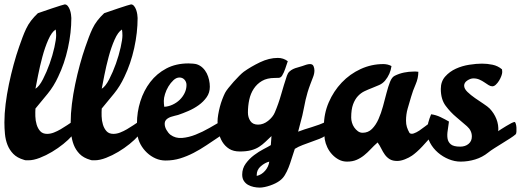

<svg xmlns="http://www.w3.org/2000/svg" viewBox="-25 -731 2366 872"><path d="M269 -711Q277 -711 283 -703.5Q289 -696 292.5 -686Q296 -676 297.5 -665.5Q299 -655 299 -649Q299 -583 283.5 -512.5Q268 -442 239 -382Q219 -339 192 -306Q165 -273 136 -238Q135 -223 135.5 -203Q136 -183 141.5 -165Q147 -147 158 -135Q169 -123 189 -123Q204 -123 219.5 -129Q235 -135 250.5 -144Q266 -153 280 -162.5Q294 -172 306 -180Q311 -173 311.5 -161.5Q312 -150 312 -139Q312 -132 309 -125Q306 -118 301 -113Q286 -96 262.5 -77Q239 -58 211.5 -41.5Q184 -25 155.5 -14Q127 -3 104 -3Q99 -3 94 -3Q89 -3 84 -5Q53 -14 35.5 -32Q18 -50 9 -73Q0 -96 -2.5 -122.5Q-5 -149 -5 -175Q-5 -214 0.5 -258.5Q6 -303 15.5 -348.5Q25 -394 37 -438Q49 -482 62 -519Q70 -542 77.5 -562Q85 -582 94 -601Q103 -620 116 -637Q129 -654 147 -671Q153 -673 171.5 -679.5Q190 -686 211 -693Q232 -700 249.5 -705.5Q267 -711 269 -711ZM136 -328Q153 -338 170 -371Q187 -404 200.5 -442Q214 -480 222 -516Q230 -552 230 -570Q230 -577 229.5 -583.5Q229 -590 228 -597Q210 -586 194.5 -551Q179 -516 167.5 -473Q156 -430 148 -389.5Q140 -349 136 -328Z M570 -711Q578 -711 584 -703.5Q590 -696 593.5 -686Q597 -676 598.5 -665.5Q600 -655 600 -649Q600 -583 584.5 -512.5Q569 -442 540 -382Q520 -339 493 -306Q466 -273 437 -238Q436 -223 436.5 -203Q437 -183 442.5 -165Q448 -147 459 -135Q470 -123 490 -123Q505 -123 520.5 -129Q536 -135 551.5 -144Q567 -153 581 -162.5Q595 -172 607 -180Q612 -173 612.5 -161.5Q613 -150 613 -139Q613 -132 610 -125Q607 -118 602 -113Q587 -96 563.5 -77Q540 -58 512.5 -41.5Q485 -25 456.5 -14Q428 -3 405 -3Q400 -3 395 -3Q390 -3 385 -5Q354 -14 336.5 -32Q319 -50 310 -73Q301 -96 298.5 -122.5Q296 -149 296 -175Q296 -214 301.5 -258.5Q307 -303 316.5 -348.5Q326 -394 338 -438Q350 -482 363 -519Q371 -542 378.5 -562Q386 -582 395 -601Q404 -620 417 -637Q430 -654 448 -671Q454 -673 472.5 -679.5Q491 -686 512 -693Q533 -700 550.5 -705.5Q568 -711 570 -711ZM437 -328Q454 -338 471 -371Q488 -404 501.5 -442Q515 -480 523 -516Q531 -552 531 -570Q531 -577 530.5 -583.5Q530 -590 529 -597Q511 -586 495.5 -551Q480 -516 468.5 -473Q457 -430 449 -389.5Q441 -349 437 -328Z M831 -443Q839 -443 851 -442Q863 -441 869 -439Q884 -434 895.5 -423Q907 -412 914 -398Q921 -384 924.5 -368Q928 -352 928 -337Q928 -310 913.5 -289.5Q899 -269 877.5 -253.5Q856 -238 830.5 -227Q805 -216 784 -209Q777 -207 768 -205Q759 -203 750.5 -200Q742 -197 735 -192Q728 -187 725 -180Q723 -174 723 -169Q723 -155 731 -141Q739 -127 749 -119Q772 -102 802 -104.5Q832 -107 863.5 -119.5Q895 -132 925.5 -149.5Q956 -167 980 -181Q989 -181 989.5 -172Q990 -163 990 -154Q990 -140 987 -129.5Q984 -119 972 -111Q942 -91 913 -71.5Q884 -52 854 -36.5Q824 -21 793 -11.5Q762 -2 727 -2Q703 -2 681.5 -11.5Q660 -21 642.5 -37.5Q625 -54 613.5 -75Q602 -96 599 -120Q597 -132 597 -144.5Q597 -157 597 -170Q597 -222 612.5 -271Q628 -320 657.5 -358.5Q687 -397 730.5 -420Q774 -443 831 -443ZM719 -273Q719 -266 719.5 -259.5Q720 -253 721 -246Q740 -247 758.5 -255.5Q777 -264 791 -277.5Q805 -291 813.5 -308.5Q822 -326 822 -345Q822 -359 813 -369Q804 -379 790 -379Q776 -379 763 -367Q750 -355 740 -338.5Q730 -322 724.5 -304Q719 -286 719 -273Z M1237 -468Q1262 -468 1282 -453Q1276 -436 1270.5 -419Q1265 -402 1256 -387Q1250 -378 1241 -377.5Q1232 -377 1223 -377Q1188 -377 1165 -363.5Q1142 -350 1127.5 -328Q1113 -306 1107 -278Q1101 -250 1101 -220Q1101 -198 1112 -181.5Q1123 -165 1147 -165Q1171 -165 1192.5 -182Q1214 -199 1223 -220Q1240 -260 1252 -302.5Q1264 -345 1278 -387Q1282 -399 1289.5 -406Q1297 -413 1306.5 -417.5Q1316 -422 1326.5 -424.5Q1337 -427 1348 -431Q1356 -434 1365.5 -437Q1375 -440 1383 -440Q1395 -440 1399 -430.5Q1403 -421 1403 -411Q1403 -396 1396.5 -380Q1390 -364 1385 -350Q1377 -329 1372 -312Q1367 -295 1363 -278Q1359 -261 1356 -244Q1353 -227 1348 -206L1329 -133Q1355 -143 1390.5 -153.5Q1426 -164 1455 -178Q1459 -177 1460.5 -171.5Q1462 -166 1462.5 -159.5Q1463 -153 1462.5 -145.5Q1462 -138 1462 -132Q1462 -121 1453 -115Q1443 -107 1426 -100.5Q1409 -94 1389.5 -87Q1370 -80 1350 -72.5Q1330 -65 1314 -55Q1306 -32 1299.5 -10.5Q1293 11 1285.5 30Q1278 49 1268.5 64.5Q1259 80 1245 90Q1237 96 1226 101.5Q1215 107 1202 111.5Q1189 116 1176.5 118.5Q1164 121 1155 121Q1141 121 1127 118Q1113 115 1101.5 108.5Q1090 102 1082.5 90.5Q1075 79 1075 62Q1075 34 1091 12Q1107 -10 1129 -26.5Q1151 -43 1172.5 -54Q1194 -65 1205 -72L1208 -113Q1193 -99 1180 -86.5Q1167 -74 1151.5 -64Q1136 -54 1115 -48.5Q1094 -43 1064 -43Q1035 -43 1016 -55Q997 -67 985 -86.5Q973 -106 968 -130.5Q963 -155 963 -179Q963 -193 966 -210.5Q969 -228 973.5 -245.5Q978 -263 984.5 -280Q991 -297 997 -309Q1001 -317 1012 -331Q1023 -345 1036 -359.5Q1049 -374 1061.5 -386.5Q1074 -399 1082 -405Q1114 -428 1155.5 -448Q1197 -468 1237 -468ZM1141 68Q1163 63 1179 44.5Q1195 26 1198 3Q1178 8 1159.5 24Q1141 40 1141 63Z M1716 -440Q1736 -440 1753 -431Q1748 -394 1724 -365Q1713 -352 1697.5 -345Q1682 -338 1665 -331.5Q1648 -325 1631 -317Q1614 -309 1600.5 -294.5Q1587 -280 1578.5 -257Q1570 -234 1570 -197Q1570 -186 1573.5 -174Q1577 -162 1584 -152Q1591 -142 1600.5 -135Q1610 -128 1622 -128Q1647 -128 1664.5 -145.5Q1682 -163 1694 -190Q1706 -217 1714.5 -248.5Q1723 -280 1730.5 -309Q1738 -338 1746.5 -359.5Q1755 -381 1768 -387Q1788 -397 1810 -401.5Q1832 -406 1854 -406Q1859 -406 1864.5 -406Q1870 -406 1875 -405Q1875 -376 1862.5 -347.5Q1850 -319 1842 -291Q1834 -264 1826.5 -238Q1819 -212 1819 -183Q1819 -167 1823 -154Q1827 -141 1835 -127Q1842 -121 1854 -125Q1866 -129 1879.5 -138Q1893 -147 1907 -158Q1921 -169 1932 -177Q1944 -182 1944.5 -174.5Q1945 -167 1947 -151Q1948 -140 1946 -131.5Q1944 -123 1937 -115Q1929 -106 1917.5 -93Q1906 -80 1893.5 -66.5Q1881 -53 1868 -41.5Q1855 -30 1846 -24Q1833 -15 1814 -7.5Q1795 0 1779 0Q1758 0 1745 -8Q1732 -16 1723 -28.5Q1714 -41 1707 -55.5Q1700 -70 1690 -84Q1673 -69 1658.5 -53.5Q1644 -38 1628.5 -25.5Q1613 -13 1594.5 -5Q1576 3 1551 3Q1531 3 1514 -6Q1497 -15 1483.5 -29.5Q1470 -44 1461.5 -62Q1453 -80 1450 -98Q1448 -112 1447 -127.5Q1446 -143 1446 -158Q1446 -215 1468 -266Q1490 -317 1527 -356Q1564 -395 1613 -417.5Q1662 -440 1716 -440Z M2164 -442Q2188 -442 2212 -437Q2236 -432 2255 -416Q2256 -412 2256 -404Q2256 -397 2252 -386Q2248 -375 2241.5 -364.5Q2235 -354 2227 -346.5Q2219 -339 2211 -339Q2203 -339 2194 -344.5Q2185 -350 2175 -357Q2165 -364 2152.5 -369.5Q2140 -375 2125 -375Q2112 -375 2097.5 -365.5Q2083 -356 2083 -342Q2083 -328 2098 -313.5Q2113 -299 2132.5 -285.5Q2152 -272 2171 -259.5Q2190 -247 2199 -238Q2219 -217 2229.5 -190.5Q2240 -164 2238 -135Q2241 -138 2251.5 -144.5Q2262 -151 2274 -158.5Q2286 -166 2297 -171.5Q2308 -177 2312 -177Q2315 -177 2317.5 -169Q2320 -161 2320.5 -151.5Q2321 -142 2320.5 -133Q2320 -124 2317 -121Q2308 -113 2291.5 -102.5Q2275 -92 2256.5 -80.5Q2238 -69 2220.5 -58Q2203 -47 2192 -38Q2166 -17 2133.5 -7Q2101 3 2067 3Q2040 3 2013 -8Q1986 -19 1964 -38Q1942 -57 1928.5 -82Q1915 -107 1915 -135Q1915 -155 1920 -174Q1925 -193 1933 -212Q1955 -209 1975 -199.5Q1995 -190 2014 -179Q2012 -160 2008.5 -139.5Q2005 -119 2007.5 -102.5Q2010 -86 2022.5 -75.5Q2035 -65 2065 -65Q2088 -65 2103 -77.5Q2118 -90 2118 -111Q2118 -138 2096 -157.5Q2074 -177 2047.5 -199Q2021 -221 1999 -250.5Q1977 -280 1977 -327Q1977 -361 1997 -383.5Q2017 -406 2045.5 -419Q2074 -432 2106.5 -437Q2139 -442 2164 -442Z"/></svg>

Font: Praegefest
Style: Regular
Weight: 600
Designer: Peter Wiegel nach alter Vorlage
Foundry: Peter Wiegel
Version: Version 1.000